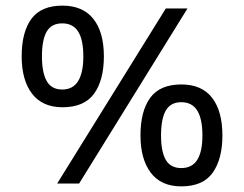

<svg xmlns="http://www.w3.org/2000/svg" viewBox="-20 -652 868 682"><path d="M569 -622H646L261 0H183ZM202 -271Q131 -271 94 -319Q57 -367 57 -452Q57 -538 91.5 -585Q126 -632 202 -632Q274 -632 311.5 -585Q349 -538 349 -452Q349 -367 314 -319Q279 -271 202 -271ZM201 -334Q239 -334 257.5 -364Q276 -394 276 -452Q276 -511 257.5 -540Q239 -569 201 -569Q163 -569 146 -540Q129 -511 129 -452Q129 -394 146 -364Q163 -334 201 -334ZM624 10Q552 10 515.5 -38.5Q479 -87 479 -171Q479 -257 513.5 -304.5Q548 -352 624 -352Q697 -352 733.5 -304.5Q770 -257 770 -171Q770 -87 735.5 -38.5Q701 10 624 10ZM624 -55Q662 -55 680.5 -84Q699 -113 699 -171Q699 -230 680.5 -259.5Q662 -289 624 -289Q586 -289 569 -259.5Q552 -230 552 -171Q552 -113 569 -84Q586 -55 624 -55Z"/></svg>

Font: tamil25
Style: Book
Weight: 400
Designer: Jelle Bosma - Monotype Design Team
Foundry: Monotype Imaging Inc.
Version: Version 2.003